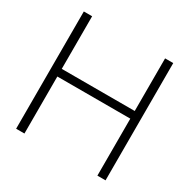

<svg xmlns="http://www.w3.org/2000/svg" viewBox="-161 -870 1008 1021"><g transform="rotate(30 342.5 -360.0)"><path d="M567 0H617V-720H567V-397H119V-720H68V0H119V-350H567Z"/></g></svg>

Font: Aspekta 200
Style: Regular
Weight: 200
Designer: Ivo Dolenc
Version: Version 2.000